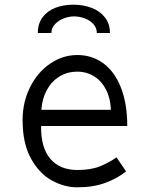

<svg xmlns="http://www.w3.org/2000/svg" viewBox="-20 -792 640 820"><path d="M76.5 -279Q76.5 -356 108.5 -419.8Q140.5 -483.5 194.2 -520.2Q248 -557 310.5 -557Q372.5 -557 420.8 -522Q469 -487 496.2 -418.5Q523.5 -350 523.5 -254H155.5Q154 -162 194.8 -114Q235.5 -66 310.5 -66Q368.5 -66 407.8 -82Q447 -98 477.5 -120L518.5 -60Q482 -30.5 430.2 -11.2Q378.5 8 309.5 8Q255 8 201.5 -21.2Q148 -50.5 112.2 -115Q76.5 -179.5 76.5 -279ZM309.5 -486Q268.5 -486 234.8 -465.8Q201 -445.5 180.5 -408.5Q160 -371.5 156.5 -323H453.5Q452 -371.5 433.2 -408.5Q414.5 -445.5 382.2 -465.8Q350 -486 309.5 -486ZM449.5 -651H393.5Q393.5 -673 378.8 -689.2Q364 -705.5 341.2 -713.8Q318.5 -722 295.5 -722Q275 -722 252.5 -713.5Q230 -705 214.8 -688.8Q199.5 -672.5 199.5 -651H141.5Q141.5 -690.5 161.5 -717.8Q181.5 -745 216 -758.5Q250.5 -772 293.5 -772Q336.5 -772 372 -758.2Q407.5 -744.5 428.5 -717.2Q449.5 -690 449.5 -651Z"/></svg>

Font: JuliaMono Light
Style: Regular
Weight: 300
Monospace: yes
Designer: cormullion
Foundry: corm
Version: Version 0.054; ttfautohint (v1.8.4)